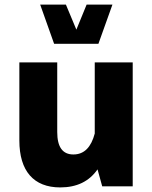

<svg xmlns="http://www.w3.org/2000/svg" viewBox="-20 -817 667 842"><path d="M217.3 -625H411.6L473.1 -796.9H359.9L314.9 -687L269 -796.9H156.2ZM64.9 -200.7C64.9 -67.4 127.4 4.9 244.1 4.9C316.9 4.9 371.1 -21.5 407.7 -74.2L428.2 0H562V-543.5H395.5V-231.4C379.9 -172.4 350.1 -139.6 301.8 -139.6C254.4 -139.6 231 -172.4 231 -237.8V-543.5H64.9Z"/></svg>

Font: Estedad ExtraBold
Style: Regular
Weight: 800
Designer: Amin Abedi
Version: Version 7.3